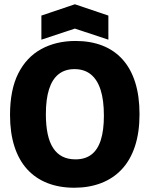

<svg xmlns="http://www.w3.org/2000/svg" viewBox="-20 -866 701 900"><path d="M328 14Q258 14 202 -8Q146 -30 107 -73Q68 -116 47.5 -180Q27 -244 27 -327Q27 -445 65.5 -521.5Q104 -598 173.5 -636Q243 -674 334 -674Q404 -674 459.5 -652.5Q515 -631 554 -588Q593 -545 613.5 -480.5Q634 -416 634 -331Q634 -245 612.5 -180Q591 -115 550.5 -72Q510 -29 453.5 -7.5Q397 14 328 14ZM334 -119Q379 -119 408.5 -141.5Q438 -164 452.5 -209.5Q467 -255 467 -324Q467 -397 451.5 -445Q436 -493 405.5 -517.5Q375 -542 329 -542Q285 -542 255 -518.5Q225 -495 210 -448Q195 -401 195 -331Q195 -278 203.5 -238Q212 -198 229.5 -171.5Q247 -145 273 -132Q299 -119 334 -119ZM174 -680V-793L331 -846L488 -793V-680L331 -732Z"/></svg>

Font: Bricolage Grotesque 96pt ExtraBold
Style: Regular
Weight: 800
Designer: Mathieu Triay
Foundry: Atelier Triay
Version: Version 1.001;gftools[0.9.33.dev8+g029e19f]